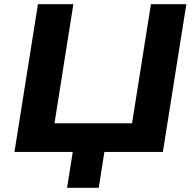

<svg xmlns="http://www.w3.org/2000/svg" viewBox="-20 -725 925 916"><path d="M300 171 327 0H49L161 -705H330L240 -137H610L700 -705H869L757 0H478L451 171Z"/></svg>

Font: Nunito Sans 10pt SemiExpanded ExtraBold
Style: Italic
Weight: 800
Width: 6
Italic angle: -9°
Designer: Vernon Adams
Foundry: Vernon Adams
Version: Version 3.101;gftools[0.9.27]